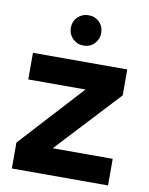

<svg xmlns="http://www.w3.org/2000/svg" viewBox="-80 -752 628 810"><g transform="rotate(10 234.0 -346.5)"><path d="M27 0V-111L275 -382H30V-496H434V-385L182 -114H439V0ZM234 -563Q207 -563 188 -582Q169 -601 169 -628Q169 -656 188 -674.5Q207 -693 234 -693Q262 -693 280.5 -674.5Q299 -656 299 -628Q299 -601 280.5 -582Q262 -563 234 -563Z"/></g></svg>

Font: DM Sans 36pt ExtraBold
Style: Regular
Weight: 800
Designer: Colophon Foundry, Jonny Pinhorn
Foundry: Colophon Foundry
Version: Version 4.004;gftools[0.9.30]